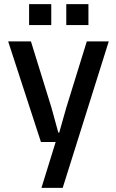

<svg xmlns="http://www.w3.org/2000/svg" viewBox="-20 -698 557 918"><path d="M178.2 200.2 246.1 -19H175.8L19 -500H127.9L226.1 -183.1L258.8 -64H263.2L296.9 -183.1L395 -500H500L279.8 200.2ZM119.1 -578.1V-678.2H225.1V-578.1ZM296.9 -578.1V-678.2H402.8V-578.1Z"/></svg>

Font: TASA Orbiter Deck Medium
Style: Regular
Weight: 500
Designer: Weizhong Zhang
Version: Version 1.000;Glyphs 3.1.2 (3151)